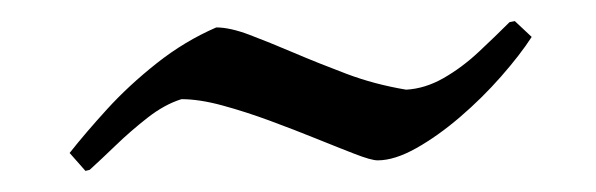

<svg xmlns="http://www.w3.org/2000/svg" viewBox="-20 -335 565 182"><path d="M61 -173 46 -190Q61 -209 81.5 -231.5Q102 -254 128.5 -275Q155 -296 185 -309Q198 -309 216.5 -302Q235 -295 258.5 -285Q282 -275 308.5 -265Q335 -255 365 -250Q383 -251 400.5 -261Q418 -271 434 -286Q450 -301 463 -314L468 -315L484 -300Q473 -283 455 -262.5Q437 -242 416 -224Q395 -206 374.5 -194.5Q354 -183 338 -183Q332 -183 316.5 -189Q301 -195 280 -203.5Q259 -212 236 -220.5Q213 -229 191 -235Q169 -241 152 -241Q136 -236 120 -223.5Q104 -211 90 -197.5Q76 -184 65 -174Z"/></svg>

Font: Labrada
Style: Italic
Weight: 400
Italic angle: -7°
Designer: Mercedes Jáuregui
Foundry: Omnibus-Type Team
Version: Version 1.000